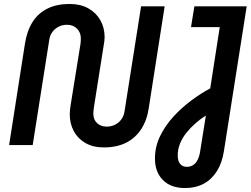

<svg xmlns="http://www.w3.org/2000/svg" viewBox="-20 -732 1268 969"><path d="M504 12Q450 12 411.5 -10Q373 -32 352.5 -70Q332 -108 332 -156Q332 -167 333.5 -179.5Q335 -192 337 -205L386 -509Q387 -516 387.5 -524Q388 -532 388 -538Q388 -568 368.5 -587.5Q349 -607 318 -607Q295 -607 275.5 -597Q256 -587 243.5 -569.5Q231 -552 228 -527L145 0H26L106 -512Q116 -576 144 -620.5Q172 -665 219 -688.5Q266 -712 332 -712Q386 -712 425.5 -690Q465 -668 486.5 -630Q508 -592 508 -544Q508 -534 506.5 -523Q505 -512 503 -501L454 -191Q453 -182 452 -174Q451 -166 451 -160Q451 -128 470 -110.5Q489 -93 518 -93Q542 -93 561.5 -103Q581 -113 593.5 -131Q606 -149 609 -173L692 -700H811L731 -188Q722 -125 692.5 -80Q663 -35 616 -11.5Q569 12 504 12ZM914 217Q842 217 802 176.5Q762 136 762 68Q762 9 787.5 -44Q813 -97 854.5 -142.5Q896 -188 945 -224.5Q994 -261 1041 -286L1089 -595H944L961 -700H1225L1110 31Q1101 90 1074.5 132Q1048 174 1007.5 195.5Q967 217 914 217ZM923 110Q940 110 954 101.5Q968 93 977 75.5Q986 58 990 33L1019 -149Q989 -130 963.5 -107Q938 -84 918.5 -59Q899 -34 888 -6Q877 22 877 52Q877 81 889.5 95.5Q902 110 923 110Z"/></svg>

Font: MuseoModerno Thin Medium
Style: Italic
Weight: 500
Italic angle: -9°
Version: Version 1.003